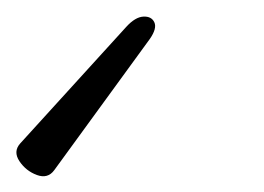

<svg xmlns="http://www.w3.org/2000/svg" viewBox="-71 -43 326 237"><path d="M-4 167Q-12 178 -25.5 173Q-39 168 -47 156Q-55 144 -46 134L85 -10Q96 -22 106 -22.5Q116 -23 119.5 -15.5Q123 -8 114 5Z"/></svg>

Font: Junicode SmExp
Style: Italic
Weight: 400
Width: 6
Italic angle: -11°
Designer: Peter S. Baker
Version: Version 2.205; ttfautohint (v1.8.4)